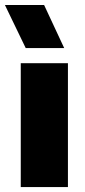

<svg xmlns="http://www.w3.org/2000/svg" viewBox="-33 -755 344 775"><path d="M241.2 -500V0H50.8V-500ZM-13.2 -734.9H145L226.1 -561H70.8Z"/></svg>

Font: Human Sans Black
Style: Regular
Weight: 800
Designer: Tim Radville
Foundry: Continuum
Version: Version 1.000;FEAKit 1.0